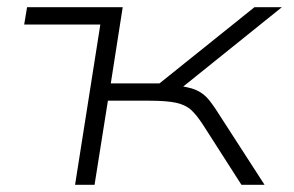

<svg xmlns="http://www.w3.org/2000/svg" viewBox="-20 -512 814 532"><path d="M188 0 258 -444H47L55 -492H320L287 -281H422L685 -492H761L470 -258L459 -276Q502 -272 523.5 -262.5Q545 -253 560 -234Q575 -215 598 -178L713 0H649L542 -167Q525 -193 510 -207Q495 -221 469 -227Q443 -233 392 -233H279L242 0Z"/></svg>

Font: Nunito Sans 7pt Expanded ExtraLight
Style: Italic
Weight: 250
Width: 7
Italic angle: -9°
Designer: Vernon Adams
Foundry: Vernon Adams
Version: Version 3.101;gftools[0.9.27]